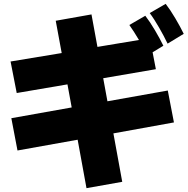

<svg xmlns="http://www.w3.org/2000/svg" viewBox="-20 -888 980 999"><path d="M842 -868Q866 -837 892 -793Q918 -749 936 -712L852 -661Q843 -680 831.5 -701.5Q820 -723 808 -744Q796 -765 783.5 -784.5Q771 -804 759 -820ZM353 -329 331 -449 67 -404 35 -568 301 -612 270 -780 456 -813 487 -644 703 -680Q690 -702 677.5 -721.5Q665 -741 653 -758L736 -806Q760 -775 786 -731Q812 -687 830 -650L774 -616L791 -528L517 -481L539 -361L853 -417L885 -251L570 -194L616 58L430 91L384 -161L71 -105L39 -273Z"/></svg>

Font: OA Gothic ExtraBold
Style: Regular
Weight: 800
Designer: Choi Chi-young, Lee Jaesang, Lee Juhyun, Han Dohee
Foundry: DDUNGSANG CORP.
Version: Version 1.000;Build 20210203